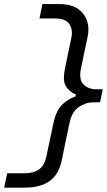

<svg xmlns="http://www.w3.org/2000/svg" viewBox="-80 -786 514 924"><path d="M-60 117 -45.5 48H37Q81.5 48 107.8 29.2Q134 10.5 143 -32.5L177 -193Q189.5 -251 215.8 -278.8Q242 -306.5 283.5 -322.5L285 -331Q250 -346.5 235.5 -374Q227.5 -389 227.5 -413Q227.5 -431.5 232.5 -456L263 -602.5Q266 -616 266 -628Q266 -652.5 253.5 -670.5Q234.5 -697 187.5 -697H110L124 -766.5H205Q284 -766.5 320 -720.5Q345.5 -687.5 345.5 -644Q345.5 -627 341.5 -608L325.5 -532L309.5 -456Q306 -439 306 -425Q306 -395 322 -379.5Q345.5 -356.5 381.5 -356.5H414.5L401.5 -293.5H368.5Q332 -293.5 298.8 -270.8Q265.5 -248 254.5 -194Q245 -150.5 235.5 -104Q226 -57 217 -13.5Q202.5 55 157.8 86Q113 117 39 117Z"/></svg>

Font: Heraclito
Style: Italic
Weight: 400
Italic angle: -12°
Designer: Kostas Bartsokas (font) & Cristiano Sobral (main changes)
Foundry: Kostas Bartsokas (font) & Cristiano Sobral (main changes)
Version: Version 1.00;July 8, 2020;FontCreator 13.0.0.2655 64-bit